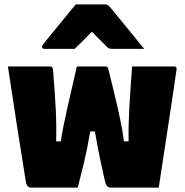

<svg xmlns="http://www.w3.org/2000/svg" viewBox="-20 -852 840 872"><path d="M329 -550H460Q469 -550 472 -539Q485 -487 499 -428.5Q513 -370 525 -314Q537 -258 543 -210H564Q563 -286 567.5 -365Q572 -444 580 -550H773Q783 -550 782 -537Q763 -405 742 -269.5Q721 -134 701 0H481Q474 0 467.5 -5.5Q461 -11 457 -28Q448 -68 436 -123.5Q424 -179 411 -255H390Q376 -174 361.5 -113.5Q347 -53 333 0H120Q113 0 106.5 -5.5Q100 -11 97 -29Q77 -152 56.5 -284.5Q36 -417 16 -550H208Q214 -550 217 -546.5Q220 -543 221 -532Q229 -435 233 -359Q237 -283 235 -210H256Q267 -280 287 -366.5Q307 -453 329 -550ZM324 -832H458Q466 -832 471 -828Q476 -824 488 -810Q495 -801 512 -780.5Q529 -760 551 -733Q573 -706 595 -679Q617 -652 635 -630H493Q482 -630 476.5 -632Q471 -634 464 -641L397 -708Q371 -681 353 -663Q335 -645 319 -630H182Q171 -630 171 -639Q171 -644 174 -648Q177 -652 189 -667Q200 -681 218.5 -703.5Q237 -726 257.5 -751Q278 -776 296 -798Q314 -820 324 -832Z"/></svg>

Font: Recursive Sn Lnr St XBk
Style: Regular
Weight: 1000
Version: Version 1.079;hotconv 1.0.112;makeotfexe 2.5.65598; ttfautoh